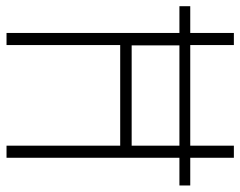

<svg xmlns="http://www.w3.org/2000/svg" viewBox="-96 -658 754 603"><g transform="rotate(90 281.5 -357.0)"><path d="M84 0H122V-357H438V0H476V-543H563V-577H476V-714H438V-577H122V-714H84V-577H0V-543H84ZM123 -393V-543H438V-393Z"/></g></svg>

Font: Noto Sans Sinhala UI Condensed ExtraLight
Style: Regular
Weight: 200
Width: 3
Designer: Jelle Bosma - Monotype Design Team
Foundry: Monotype Imaging Inc.
Version: Version 2.006